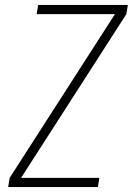

<svg xmlns="http://www.w3.org/2000/svg" viewBox="-20 -755 540 775"><path d="M13 0 19 -37 444 -698H128L134 -735H496L490 -698L65 -37H381L375 0Z"/></svg>

Font: Iosevka Extralight Oblique
Style: Regular
Weight: 200
Italic angle: -9°
Monospace: yes
Designer: Belleve Invis
Foundry: Belleve Invis
Version: Version 32.5.0; ttfautohint (v1.8.4)